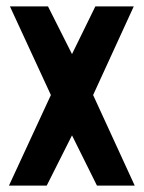

<svg xmlns="http://www.w3.org/2000/svg" viewBox="-20 -580 449 600"><path d="M8 0 139 -283 11 -560H130L205 -411L278 -560H398L271 -283L401 0H283L205 -157L126 0Z"/></svg>

Font: Stick No Bills
Style: Bold
Weight: 700
Version: Version 2.000